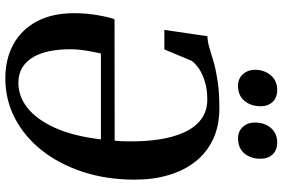

<svg xmlns="http://www.w3.org/2000/svg" viewBox="-182 -816 1008 684"><g transform="rotate(90 322.0 -474.0)"><path d="M86.5 -555.5 109 -709Q129 -709.5 150.2 -716Q171.5 -722.5 199.5 -730.8Q227.5 -739 267.8 -745.2Q308 -751.5 365.5 -751.5Q428.5 -751.5 476.2 -729Q524 -706.5 555.8 -666Q587.5 -625.5 603.8 -570.5Q620 -515.5 620 -450.5Q620 -350 592.5 -265.8Q565 -181.5 515.8 -119.2Q466.5 -57 401 -23Q335.5 11 259 11Q190 11 137.8 -17.8Q85.5 -46.5 56.2 -101.2Q27 -156 27 -234Q27 -277 34 -317.5Q41 -358 48.5 -378L481 -378.5Q482 -385 482.5 -392.8Q483 -400.5 483.2 -408.5Q483.5 -416.5 483.5 -424.5Q484.5 -486 476.5 -538Q468.5 -590 450.5 -628.2Q432.5 -666.5 403.8 -687.5Q375 -708.5 334.5 -708.5Q300 -708.5 272.8 -700.5Q245.5 -692.5 226.2 -679.8Q207 -667 196.5 -652.5L156 -555.5ZM476.5 -329.5H170.5Q164.5 -303 160 -274.8Q155.5 -246.5 155.5 -219Q155.5 -182 161.8 -149Q168 -116 182.2 -90.5Q196.5 -65 219.5 -50.2Q242.5 -35.5 275.5 -35.5Q323.5 -35.5 364.8 -68.2Q406 -101 435.5 -166.2Q465 -231.5 476.5 -329.5ZM285.5 -818Q260 -818 244.2 -835.5Q228.5 -853 228.5 -880Q229.5 -913.5 249 -935.5Q268.5 -957.5 299.5 -957.5Q329 -957.5 344 -940.2Q359 -923 358.5 -897.5Q358 -863 339 -840.5Q320 -818 285.5 -818ZM472.5 -818Q447.5 -818 431.8 -835.5Q416 -853 416.5 -880Q417 -913.5 436.2 -935.5Q455.5 -957.5 486.5 -957.5Q516 -957.5 531 -940.2Q546 -923 545.5 -897.5Q545.5 -863 526.5 -840.5Q507.5 -818 472.5 -818Z"/></g></svg>

Font: Merriweather 60pt SemiBold
Style: Italic
Weight: 600
Italic angle: -7.8°
Version: Version 2.101